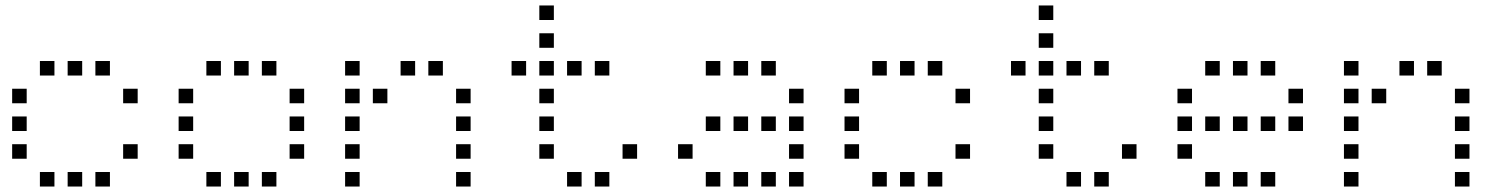

<svg xmlns="http://www.w3.org/2000/svg" viewBox="-20 -696 5440 692"><path d="M124.8 -476.2Q123.8 -476.2 123.8 -476.2Q123.8 -476.2 123.8 -475.2V-424.8Q123.8 -423.8 123.8 -423.8Q123.8 -423.8 124.8 -423.8H175.2Q176.2 -423.8 176.2 -423.8Q176.2 -423.8 176.2 -424.8V-475.2Q176.2 -476.2 176.2 -476.2Q176.2 -476.2 175.2 -476.2ZM224.8 -476.2Q223.8 -476.2 223.8 -476.2Q223.8 -476.2 223.8 -475.2V-424.8Q223.8 -423.8 223.8 -423.8Q223.8 -423.8 224.8 -423.8H275.2Q276.2 -423.8 276.2 -423.8Q276.2 -423.8 276.2 -424.8V-475.2Q276.2 -476.2 276.2 -476.2Q276.2 -476.2 275.2 -476.2ZM324.8 -476.2Q323.8 -476.2 323.8 -476.2Q323.8 -476.2 323.8 -475.2V-424.8Q323.8 -423.8 323.8 -423.8Q323.8 -423.8 324.8 -423.8H375.2Q376.2 -423.8 376.2 -423.8Q376.2 -423.8 376.2 -424.8V-475.2Q376.2 -476.2 376.2 -476.2Q376.2 -476.2 375.2 -476.2ZM24.8 -376.2Q23.8 -376.2 23.8 -376.2Q23.8 -376.2 23.8 -375.2V-324.8Q23.8 -323.8 23.8 -323.8Q23.8 -323.8 24.8 -323.8H75.2Q76.2 -323.8 76.2 -323.8Q76.2 -323.8 76.2 -324.8V-375.2Q76.2 -376.2 76.2 -376.2Q76.2 -376.2 75.2 -376.2ZM424.8 -376.2Q423.8 -376.2 423.8 -376.2Q423.8 -376.2 423.8 -375.2V-324.8Q423.8 -323.8 423.8 -323.8Q423.8 -323.8 424.8 -323.8H475.2Q476.2 -323.8 476.2 -323.8Q476.2 -323.8 476.2 -324.8V-375.2Q476.2 -376.2 476.2 -376.2Q476.2 -376.2 475.2 -376.2ZM24.8 -276.2Q23.8 -276.2 23.8 -276.2Q23.8 -276.2 23.8 -275.2V-224.8Q23.8 -223.8 23.8 -223.8Q23.8 -223.8 24.8 -223.8H75.2Q76.2 -223.8 76.2 -223.8Q76.2 -223.8 76.2 -224.8V-275.2Q76.2 -276.2 76.2 -276.2Q76.2 -276.2 75.2 -276.2ZM24.8 -176.2Q23.8 -176.2 23.8 -176.2Q23.8 -176.2 23.8 -175.2V-124.8Q23.8 -123.8 23.8 -123.8Q23.8 -123.8 24.8 -123.8H75.2Q76.2 -123.8 76.2 -123.8Q76.2 -123.8 76.2 -124.8V-175.2Q76.2 -176.2 76.2 -176.2Q76.2 -176.2 75.2 -176.2ZM424.8 -176.2Q423.8 -176.2 423.8 -176.2Q423.8 -176.2 423.8 -175.2V-124.8Q423.8 -123.8 423.8 -123.8Q423.8 -123.8 424.8 -123.8H475.2Q476.2 -123.8 476.2 -123.8Q476.2 -123.8 476.2 -124.8V-175.2Q476.2 -176.2 476.2 -176.2Q476.2 -176.2 475.2 -176.2ZM124.8 -76.2Q123.8 -76.2 123.8 -76.2Q123.8 -76.2 123.8 -75.2V-24.8Q123.8 -23.8 123.8 -23.8Q123.8 -23.8 124.8 -23.8H175.2Q176.2 -23.8 176.2 -23.8Q176.2 -23.8 176.2 -24.8V-75.2Q176.2 -76.2 176.2 -76.2Q176.2 -76.2 175.2 -76.2ZM224.8 -76.2Q223.8 -76.2 223.8 -76.2Q223.8 -76.2 223.8 -75.2V-24.8Q223.8 -23.8 223.8 -23.8Q223.8 -23.8 224.8 -23.8H275.2Q276.2 -23.8 276.2 -23.8Q276.2 -23.8 276.2 -24.8V-75.2Q276.2 -76.2 276.2 -76.2Q276.2 -76.2 275.2 -76.2ZM324.8 -76.2Q323.8 -76.2 323.8 -76.2Q323.8 -76.2 323.8 -75.2V-24.8Q323.8 -23.8 323.8 -23.8Q323.8 -23.8 324.8 -23.8H375.2Q376.2 -23.8 376.2 -23.8Q376.2 -23.8 376.2 -24.8V-75.2Q376.2 -76.2 376.2 -76.2Q376.2 -76.2 375.2 -76.2Z M724.8 -476.2Q723.8 -476.2 723.8 -476.2Q723.8 -476.2 723.8 -475.2V-424.8Q723.8 -423.8 723.8 -423.8Q723.8 -423.8 724.8 -423.8H775.2Q776.2 -423.8 776.2 -423.8Q776.2 -423.8 776.2 -424.8V-475.2Q776.2 -476.2 776.2 -476.2Q776.2 -476.2 775.2 -476.2ZM824.8 -476.2Q823.8 -476.2 823.8 -476.2Q823.8 -476.2 823.8 -475.2V-424.8Q823.8 -423.8 823.8 -423.8Q823.8 -423.8 824.8 -423.8H875.2Q876.2 -423.8 876.2 -423.8Q876.2 -423.8 876.2 -424.8V-475.2Q876.2 -476.2 876.2 -476.2Q876.2 -476.2 875.2 -476.2ZM924.8 -476.2Q923.8 -476.2 923.8 -476.2Q923.8 -476.2 923.8 -475.2V-424.8Q923.8 -423.8 923.8 -423.8Q923.8 -423.8 924.8 -423.8H975.2Q976.2 -423.8 976.2 -423.8Q976.2 -423.8 976.2 -424.8V-475.2Q976.2 -476.2 976.2 -476.2Q976.2 -476.2 975.2 -476.2ZM624.8 -376.2Q623.8 -376.2 623.8 -376.2Q623.8 -376.2 623.8 -375.2V-324.8Q623.8 -323.8 623.8 -323.8Q623.8 -323.8 624.8 -323.8H675.2Q676.2 -323.8 676.2 -323.8Q676.2 -323.8 676.2 -324.8V-375.2Q676.2 -376.2 676.2 -376.2Q676.2 -376.2 675.2 -376.2ZM1024.8 -376.2Q1023.8 -376.2 1023.8 -376.2Q1023.8 -376.2 1023.8 -375.2V-324.8Q1023.8 -323.8 1023.8 -323.8Q1023.8 -323.8 1024.8 -323.8H1075.2Q1076.2 -323.8 1076.2 -323.8Q1076.2 -323.8 1076.2 -324.8V-375.2Q1076.2 -376.2 1076.2 -376.2Q1076.2 -376.2 1075.2 -376.2ZM624.8 -276.2Q623.8 -276.2 623.8 -276.2Q623.8 -276.2 623.8 -275.2V-224.8Q623.8 -223.8 623.8 -223.8Q623.8 -223.8 624.8 -223.8H675.2Q676.2 -223.8 676.2 -223.8Q676.2 -223.8 676.2 -224.8V-275.2Q676.2 -276.2 676.2 -276.2Q676.2 -276.2 675.2 -276.2ZM1024.8 -276.2Q1023.8 -276.2 1023.8 -276.2Q1023.8 -276.2 1023.8 -275.2V-224.8Q1023.8 -223.8 1023.8 -223.8Q1023.8 -223.8 1024.8 -223.8H1075.2Q1076.2 -223.8 1076.2 -223.8Q1076.2 -223.8 1076.2 -224.8V-275.2Q1076.2 -276.2 1076.2 -276.2Q1076.2 -276.2 1075.2 -276.2ZM624.8 -176.2Q623.8 -176.2 623.8 -176.2Q623.8 -176.2 623.8 -175.2V-124.8Q623.8 -123.8 623.8 -123.8Q623.8 -123.8 624.8 -123.8H675.2Q676.2 -123.8 676.2 -123.8Q676.2 -123.8 676.2 -124.8V-175.2Q676.2 -176.2 676.2 -176.2Q676.2 -176.2 675.2 -176.2ZM1024.8 -176.2Q1023.8 -176.2 1023.8 -176.2Q1023.8 -176.2 1023.8 -175.2V-124.8Q1023.8 -123.8 1023.8 -123.8Q1023.8 -123.8 1024.8 -123.8H1075.2Q1076.2 -123.8 1076.2 -123.8Q1076.2 -123.8 1076.2 -124.8V-175.2Q1076.2 -176.2 1076.2 -176.2Q1076.2 -176.2 1075.2 -176.2ZM724.8 -76.2Q723.8 -76.2 723.8 -76.2Q723.8 -76.2 723.8 -75.2V-24.8Q723.8 -23.8 723.8 -23.8Q723.8 -23.8 724.8 -23.8H775.2Q776.2 -23.8 776.2 -23.8Q776.2 -23.8 776.2 -24.8V-75.2Q776.2 -76.2 776.2 -76.2Q776.2 -76.2 775.2 -76.2ZM824.8 -76.2Q823.8 -76.2 823.8 -76.2Q823.8 -76.2 823.8 -75.2V-24.8Q823.8 -23.8 823.8 -23.8Q823.8 -23.8 824.8 -23.8H875.2Q876.2 -23.8 876.2 -23.8Q876.2 -23.8 876.2 -24.8V-75.2Q876.2 -76.2 876.2 -76.2Q876.2 -76.2 875.2 -76.2ZM924.8 -76.2Q923.8 -76.2 923.8 -76.2Q923.8 -76.2 923.8 -75.2V-24.8Q923.8 -23.8 923.8 -23.8Q923.8 -23.8 924.8 -23.8H975.2Q976.2 -23.8 976.2 -23.8Q976.2 -23.8 976.2 -24.8V-75.2Q976.2 -76.2 976.2 -76.2Q976.2 -76.2 975.2 -76.2Z M1224.8 -476.2Q1223.8 -476.2 1223.8 -476.2Q1223.8 -476.2 1223.8 -475.2V-424.8Q1223.8 -423.8 1223.8 -423.8Q1223.8 -423.8 1224.8 -423.8H1275.2Q1276.2 -423.8 1276.2 -423.8Q1276.2 -423.8 1276.2 -424.8V-475.2Q1276.2 -476.2 1276.2 -476.2Q1276.2 -476.2 1275.2 -476.2ZM1424.8 -476.2Q1423.8 -476.2 1423.8 -476.2Q1423.8 -476.2 1423.8 -475.2V-424.8Q1423.8 -423.8 1423.8 -423.8Q1423.8 -423.8 1424.8 -423.8H1475.2Q1476.2 -423.8 1476.2 -423.8Q1476.2 -423.8 1476.2 -424.8V-475.2Q1476.2 -476.2 1476.2 -476.2Q1476.2 -476.2 1475.2 -476.2ZM1524.8 -476.2Q1523.8 -476.2 1523.8 -476.2Q1523.8 -476.2 1523.8 -475.2V-424.8Q1523.8 -423.8 1523.8 -423.8Q1523.8 -423.8 1524.8 -423.8H1575.2Q1576.2 -423.8 1576.2 -423.8Q1576.2 -423.8 1576.2 -424.8V-475.2Q1576.2 -476.2 1576.2 -476.2Q1576.2 -476.2 1575.2 -476.2ZM1224.8 -376.2Q1223.8 -376.2 1223.8 -376.2Q1223.8 -376.2 1223.8 -375.2V-324.8Q1223.8 -323.8 1223.8 -323.8Q1223.8 -323.8 1224.8 -323.8H1275.2Q1276.2 -323.8 1276.2 -323.8Q1276.2 -323.8 1276.2 -324.8V-375.2Q1276.2 -376.2 1276.2 -376.2Q1276.2 -376.2 1275.2 -376.2ZM1324.8 -376.2Q1323.8 -376.2 1323.8 -376.2Q1323.8 -376.2 1323.8 -375.2V-324.8Q1323.8 -323.8 1323.8 -323.8Q1323.8 -323.8 1324.8 -323.8H1375.2Q1376.2 -323.8 1376.2 -323.8Q1376.2 -323.8 1376.2 -324.8V-375.2Q1376.2 -376.2 1376.2 -376.2Q1376.2 -376.2 1375.2 -376.2ZM1624.8 -376.2Q1623.8 -376.2 1623.8 -376.2Q1623.8 -376.2 1623.8 -375.2V-324.8Q1623.8 -323.8 1623.8 -323.8Q1623.8 -323.8 1624.8 -323.8H1675.2Q1676.2 -323.8 1676.2 -323.8Q1676.2 -323.8 1676.2 -324.8V-375.2Q1676.2 -376.2 1676.2 -376.2Q1676.2 -376.2 1675.2 -376.2ZM1224.8 -276.2Q1223.8 -276.2 1223.8 -276.2Q1223.8 -276.2 1223.8 -275.2V-224.8Q1223.8 -223.8 1223.8 -223.8Q1223.8 -223.8 1224.8 -223.8H1275.2Q1276.2 -223.8 1276.2 -223.8Q1276.2 -223.8 1276.2 -224.8V-275.2Q1276.2 -276.2 1276.2 -276.2Q1276.2 -276.2 1275.2 -276.2ZM1624.8 -276.2Q1623.8 -276.2 1623.8 -276.2Q1623.8 -276.2 1623.8 -275.2V-224.8Q1623.8 -223.8 1623.8 -223.8Q1623.8 -223.8 1624.8 -223.8H1675.2Q1676.2 -223.8 1676.2 -223.8Q1676.2 -223.8 1676.2 -224.8V-275.2Q1676.2 -276.2 1676.2 -276.2Q1676.2 -276.2 1675.2 -276.2ZM1224.8 -176.2Q1223.8 -176.2 1223.8 -176.2Q1223.8 -176.2 1223.8 -175.2V-124.8Q1223.8 -123.8 1223.8 -123.8Q1223.8 -123.8 1224.8 -123.8H1275.2Q1276.2 -123.8 1276.2 -123.8Q1276.2 -123.8 1276.2 -124.8V-175.2Q1276.2 -176.2 1276.2 -176.2Q1276.2 -176.2 1275.2 -176.2ZM1624.8 -176.2Q1623.8 -176.2 1623.8 -176.2Q1623.8 -176.2 1623.8 -175.2V-124.8Q1623.8 -123.8 1623.8 -123.8Q1623.8 -123.8 1624.8 -123.8H1675.2Q1676.2 -123.8 1676.2 -123.8Q1676.2 -123.8 1676.2 -124.8V-175.2Q1676.2 -176.2 1676.2 -176.2Q1676.2 -176.2 1675.2 -176.2ZM1224.8 -76.2Q1223.8 -76.2 1223.8 -76.2Q1223.8 -76.2 1223.8 -75.2V-24.8Q1223.8 -23.8 1223.8 -23.8Q1223.8 -23.8 1224.8 -23.8H1275.2Q1276.2 -23.8 1276.2 -23.8Q1276.2 -23.8 1276.2 -24.8V-75.2Q1276.2 -76.2 1276.2 -76.2Q1276.2 -76.2 1275.2 -76.2ZM1624.8 -76.2Q1623.8 -76.2 1623.8 -76.2Q1623.8 -76.2 1623.8 -75.2V-24.8Q1623.8 -23.8 1623.8 -23.8Q1623.8 -23.8 1624.8 -23.8H1675.2Q1676.2 -23.8 1676.2 -23.8Q1676.2 -23.8 1676.2 -24.8V-75.2Q1676.2 -76.2 1676.2 -76.2Q1676.2 -76.2 1675.2 -76.2Z M1924.8 -676.2Q1923.8 -676.2 1923.8 -676.2Q1923.8 -676.2 1923.8 -675.2V-624.8Q1923.8 -623.8 1923.8 -623.8Q1923.8 -623.8 1924.8 -623.8H1975.2Q1976.2 -623.8 1976.2 -623.8Q1976.2 -623.8 1976.2 -624.8V-675.2Q1976.2 -676.2 1976.2 -676.2Q1976.2 -676.2 1975.2 -676.2ZM1924.8 -576.2Q1923.8 -576.2 1923.8 -576.2Q1923.8 -576.2 1923.8 -575.2V-524.8Q1923.8 -523.8 1923.8 -523.8Q1923.8 -523.8 1924.8 -523.8H1975.2Q1976.2 -523.8 1976.2 -523.8Q1976.2 -523.8 1976.2 -524.8V-575.2Q1976.2 -576.2 1976.2 -576.2Q1976.2 -576.2 1975.2 -576.2ZM1824.8 -476.2Q1823.8 -476.2 1823.8 -476.2Q1823.8 -476.2 1823.8 -475.2V-424.8Q1823.8 -423.8 1823.8 -423.8Q1823.8 -423.8 1824.8 -423.8H1875.2Q1876.2 -423.8 1876.2 -423.8Q1876.2 -423.8 1876.2 -424.8V-475.2Q1876.2 -476.2 1876.2 -476.2Q1876.2 -476.2 1875.2 -476.2ZM1924.8 -476.2Q1923.8 -476.2 1923.8 -476.2Q1923.8 -476.2 1923.8 -475.2V-424.8Q1923.8 -423.8 1923.8 -423.8Q1923.8 -423.8 1924.8 -423.8H1975.2Q1976.2 -423.8 1976.2 -423.8Q1976.2 -423.8 1976.2 -424.8V-475.2Q1976.2 -476.2 1976.2 -476.2Q1976.2 -476.2 1975.2 -476.2ZM2024.8 -476.2Q2023.8 -476.2 2023.8 -476.2Q2023.8 -476.2 2023.8 -475.2V-424.8Q2023.8 -423.8 2023.8 -423.8Q2023.8 -423.8 2024.8 -423.8H2075.2Q2076.2 -423.8 2076.2 -423.8Q2076.2 -423.8 2076.2 -424.8V-475.2Q2076.2 -476.2 2076.2 -476.2Q2076.2 -476.2 2075.2 -476.2ZM2124.8 -476.2Q2123.8 -476.2 2123.8 -476.2Q2123.8 -476.2 2123.8 -475.2V-424.8Q2123.8 -423.8 2123.8 -423.8Q2123.8 -423.8 2124.8 -423.8H2175.2Q2176.2 -423.8 2176.2 -423.8Q2176.2 -423.8 2176.2 -424.8V-475.2Q2176.2 -476.2 2176.2 -476.2Q2176.2 -476.2 2175.2 -476.2ZM1924.8 -376.2Q1923.8 -376.2 1923.8 -376.2Q1923.8 -376.2 1923.8 -375.2V-324.8Q1923.8 -323.8 1923.8 -323.8Q1923.8 -323.8 1924.8 -323.8H1975.2Q1976.2 -323.8 1976.2 -323.8Q1976.2 -323.8 1976.2 -324.8V-375.2Q1976.2 -376.2 1976.2 -376.2Q1976.2 -376.2 1975.2 -376.2ZM1924.8 -276.2Q1923.8 -276.2 1923.8 -276.2Q1923.8 -276.2 1923.8 -275.2V-224.8Q1923.8 -223.8 1923.8 -223.8Q1923.8 -223.8 1924.8 -223.8H1975.2Q1976.2 -223.8 1976.2 -223.8Q1976.2 -223.8 1976.2 -224.8V-275.2Q1976.2 -276.2 1976.2 -276.2Q1976.2 -276.2 1975.2 -276.2ZM1924.8 -176.2Q1923.8 -176.2 1923.8 -176.2Q1923.8 -176.2 1923.8 -175.2V-124.8Q1923.8 -123.8 1923.8 -123.8Q1923.8 -123.8 1924.8 -123.8H1975.2Q1976.2 -123.8 1976.2 -123.8Q1976.2 -123.8 1976.2 -124.8V-175.2Q1976.2 -176.2 1976.2 -176.2Q1976.2 -176.2 1975.2 -176.2ZM2224.8 -176.2Q2223.8 -176.2 2223.8 -176.2Q2223.8 -176.2 2223.8 -175.2V-124.8Q2223.8 -123.8 2223.8 -123.8Q2223.8 -123.8 2224.8 -123.8H2275.2Q2276.2 -123.8 2276.2 -123.8Q2276.2 -123.8 2276.2 -124.8V-175.2Q2276.2 -176.2 2276.2 -176.2Q2276.2 -176.2 2275.2 -176.2ZM2024.8 -76.2Q2023.8 -76.2 2023.8 -76.2Q2023.8 -76.2 2023.8 -75.2V-24.8Q2023.8 -23.8 2023.8 -23.8Q2023.8 -23.8 2024.8 -23.8H2075.2Q2076.2 -23.8 2076.2 -23.8Q2076.2 -23.8 2076.2 -24.8V-75.2Q2076.2 -76.2 2076.2 -76.2Q2076.2 -76.2 2075.2 -76.2ZM2124.8 -76.2Q2123.8 -76.2 2123.8 -76.2Q2123.8 -76.2 2123.8 -75.2V-24.8Q2123.8 -23.8 2123.8 -23.8Q2123.8 -23.8 2124.8 -23.8H2175.2Q2176.2 -23.8 2176.2 -23.8Q2176.2 -23.8 2176.2 -24.8V-75.2Q2176.2 -76.2 2176.2 -76.2Q2176.2 -76.2 2175.2 -76.2Z M2524.8 -476.2Q2523.8 -476.2 2523.8 -476.2Q2523.8 -476.2 2523.8 -475.2V-424.8Q2523.8 -423.8 2523.8 -423.8Q2523.8 -423.8 2524.8 -423.8H2575.2Q2576.2 -423.8 2576.2 -423.8Q2576.2 -423.8 2576.2 -424.8V-475.2Q2576.2 -476.2 2576.2 -476.2Q2576.2 -476.2 2575.2 -476.2ZM2624.8 -476.2Q2623.8 -476.2 2623.8 -476.2Q2623.8 -476.2 2623.8 -475.2V-424.8Q2623.8 -423.8 2623.8 -423.8Q2623.8 -423.8 2624.8 -423.8H2675.2Q2676.2 -423.8 2676.2 -423.8Q2676.2 -423.8 2676.2 -424.8V-475.2Q2676.2 -476.2 2676.2 -476.2Q2676.2 -476.2 2675.2 -476.2ZM2724.8 -476.2Q2723.8 -476.2 2723.8 -476.2Q2723.8 -476.2 2723.8 -475.2V-424.8Q2723.8 -423.8 2723.8 -423.8Q2723.8 -423.8 2724.8 -423.8H2775.2Q2776.2 -423.8 2776.2 -423.8Q2776.2 -423.8 2776.2 -424.8V-475.2Q2776.2 -476.2 2776.2 -476.2Q2776.2 -476.2 2775.2 -476.2ZM2824.8 -376.2Q2823.8 -376.2 2823.8 -376.2Q2823.8 -376.2 2823.8 -375.2V-324.8Q2823.8 -323.8 2823.8 -323.8Q2823.8 -323.8 2824.8 -323.8H2875.2Q2876.2 -323.8 2876.2 -323.8Q2876.2 -323.8 2876.2 -324.8V-375.2Q2876.2 -376.2 2876.2 -376.2Q2876.2 -376.2 2875.2 -376.2ZM2524.8 -276.2Q2523.8 -276.2 2523.8 -276.2Q2523.8 -276.2 2523.8 -275.2V-224.8Q2523.8 -223.8 2523.8 -223.8Q2523.8 -223.8 2524.8 -223.8H2575.2Q2576.2 -223.8 2576.2 -223.8Q2576.2 -223.8 2576.2 -224.8V-275.2Q2576.2 -276.2 2576.2 -276.2Q2576.2 -276.2 2575.2 -276.2ZM2624.8 -276.2Q2623.8 -276.2 2623.8 -276.2Q2623.8 -276.2 2623.8 -275.2V-224.8Q2623.8 -223.8 2623.8 -223.8Q2623.8 -223.8 2624.8 -223.8H2675.2Q2676.2 -223.8 2676.2 -223.8Q2676.2 -223.8 2676.2 -224.8V-275.2Q2676.2 -276.2 2676.2 -276.2Q2676.2 -276.2 2675.2 -276.2ZM2724.8 -276.2Q2723.8 -276.2 2723.8 -276.2Q2723.8 -276.2 2723.8 -275.2V-224.8Q2723.8 -223.8 2723.8 -223.8Q2723.8 -223.8 2724.8 -223.8H2775.2Q2776.2 -223.8 2776.2 -223.8Q2776.2 -223.8 2776.2 -224.8V-275.2Q2776.2 -276.2 2776.2 -276.2Q2776.2 -276.2 2775.2 -276.2ZM2824.8 -276.2Q2823.8 -276.2 2823.8 -276.2Q2823.8 -276.2 2823.8 -275.2V-224.8Q2823.8 -223.8 2823.8 -223.8Q2823.8 -223.8 2824.8 -223.8H2875.2Q2876.2 -223.8 2876.2 -223.8Q2876.2 -223.8 2876.2 -224.8V-275.2Q2876.2 -276.2 2876.2 -276.2Q2876.2 -276.2 2875.2 -276.2ZM2424.8 -176.2Q2423.8 -176.2 2423.8 -176.2Q2423.8 -176.2 2423.8 -175.2V-124.8Q2423.8 -123.8 2423.8 -123.8Q2423.8 -123.8 2424.8 -123.8H2475.2Q2476.2 -123.8 2476.2 -123.8Q2476.2 -123.8 2476.2 -124.8V-175.2Q2476.2 -176.2 2476.2 -176.2Q2476.2 -176.2 2475.2 -176.2ZM2824.8 -176.2Q2823.8 -176.2 2823.8 -176.2Q2823.8 -176.2 2823.8 -175.2V-124.8Q2823.8 -123.8 2823.8 -123.8Q2823.8 -123.8 2824.8 -123.8H2875.2Q2876.2 -123.8 2876.2 -123.8Q2876.2 -123.8 2876.2 -124.8V-175.2Q2876.2 -176.2 2876.2 -176.2Q2876.2 -176.2 2875.2 -176.2ZM2524.8 -76.2Q2523.8 -76.2 2523.8 -76.2Q2523.8 -76.2 2523.8 -75.2V-24.8Q2523.8 -23.8 2523.8 -23.8Q2523.8 -23.8 2524.8 -23.8H2575.2Q2576.2 -23.8 2576.2 -23.8Q2576.2 -23.8 2576.2 -24.8V-75.2Q2576.2 -76.2 2576.2 -76.2Q2576.2 -76.2 2575.2 -76.2ZM2624.8 -76.2Q2623.8 -76.2 2623.8 -76.2Q2623.8 -76.2 2623.8 -75.2V-24.8Q2623.8 -23.8 2623.8 -23.8Q2623.8 -23.8 2624.8 -23.8H2675.2Q2676.2 -23.8 2676.2 -23.8Q2676.2 -23.8 2676.2 -24.8V-75.2Q2676.2 -76.2 2676.2 -76.2Q2676.2 -76.2 2675.2 -76.2ZM2724.8 -76.2Q2723.8 -76.2 2723.8 -76.2Q2723.8 -76.2 2723.8 -75.2V-24.8Q2723.8 -23.8 2723.8 -23.8Q2723.8 -23.8 2724.8 -23.8H2775.2Q2776.2 -23.8 2776.2 -23.8Q2776.2 -23.8 2776.2 -24.8V-75.2Q2776.2 -76.2 2776.2 -76.2Q2776.2 -76.2 2775.2 -76.2ZM2824.8 -76.2Q2823.8 -76.2 2823.8 -76.2Q2823.8 -76.2 2823.8 -75.2V-24.8Q2823.8 -23.8 2823.8 -23.8Q2823.8 -23.8 2824.8 -23.8H2875.2Q2876.2 -23.8 2876.2 -23.8Q2876.2 -23.8 2876.2 -24.8V-75.2Q2876.2 -76.2 2876.2 -76.2Q2876.2 -76.2 2875.2 -76.2Z M3124.8 -476.2Q3123.8 -476.2 3123.8 -476.2Q3123.8 -476.2 3123.8 -475.2V-424.8Q3123.8 -423.8 3123.8 -423.8Q3123.8 -423.8 3124.8 -423.8H3175.2Q3176.2 -423.8 3176.2 -423.8Q3176.2 -423.8 3176.2 -424.8V-475.2Q3176.2 -476.2 3176.2 -476.2Q3176.2 -476.2 3175.2 -476.2ZM3224.8 -476.2Q3223.8 -476.2 3223.8 -476.2Q3223.8 -476.2 3223.8 -475.2V-424.8Q3223.8 -423.8 3223.8 -423.8Q3223.8 -423.8 3224.8 -423.8H3275.2Q3276.2 -423.8 3276.2 -423.8Q3276.2 -423.8 3276.2 -424.8V-475.2Q3276.2 -476.2 3276.2 -476.2Q3276.2 -476.2 3275.2 -476.2ZM3324.8 -476.2Q3323.8 -476.2 3323.8 -476.2Q3323.8 -476.2 3323.8 -475.2V-424.8Q3323.8 -423.8 3323.8 -423.8Q3323.8 -423.8 3324.8 -423.8H3375.2Q3376.2 -423.8 3376.2 -423.8Q3376.2 -423.8 3376.2 -424.8V-475.2Q3376.2 -476.2 3376.2 -476.2Q3376.2 -476.2 3375.2 -476.2ZM3024.8 -376.2Q3023.8 -376.2 3023.8 -376.2Q3023.8 -376.2 3023.8 -375.2V-324.8Q3023.8 -323.8 3023.8 -323.8Q3023.8 -323.8 3024.8 -323.8H3075.2Q3076.2 -323.8 3076.2 -323.8Q3076.2 -323.8 3076.2 -324.8V-375.2Q3076.2 -376.2 3076.2 -376.2Q3076.2 -376.2 3075.2 -376.2ZM3424.8 -376.2Q3423.8 -376.2 3423.8 -376.2Q3423.8 -376.2 3423.8 -375.2V-324.8Q3423.8 -323.8 3423.8 -323.8Q3423.8 -323.8 3424.8 -323.8H3475.2Q3476.2 -323.8 3476.2 -323.8Q3476.2 -323.8 3476.2 -324.8V-375.2Q3476.2 -376.2 3476.2 -376.2Q3476.2 -376.2 3475.2 -376.2ZM3024.8 -276.2Q3023.8 -276.2 3023.8 -276.2Q3023.8 -276.2 3023.8 -275.2V-224.8Q3023.8 -223.8 3023.8 -223.8Q3023.8 -223.8 3024.8 -223.8H3075.2Q3076.2 -223.8 3076.2 -223.8Q3076.2 -223.8 3076.2 -224.8V-275.2Q3076.2 -276.2 3076.2 -276.2Q3076.2 -276.2 3075.2 -276.2ZM3024.8 -176.2Q3023.8 -176.2 3023.8 -176.2Q3023.8 -176.2 3023.8 -175.2V-124.8Q3023.8 -123.8 3023.8 -123.8Q3023.8 -123.8 3024.8 -123.8H3075.2Q3076.2 -123.8 3076.2 -123.8Q3076.2 -123.8 3076.2 -124.8V-175.2Q3076.2 -176.2 3076.2 -176.2Q3076.2 -176.2 3075.2 -176.2ZM3424.8 -176.2Q3423.8 -176.2 3423.8 -176.2Q3423.8 -176.2 3423.8 -175.2V-124.8Q3423.8 -123.8 3423.8 -123.8Q3423.8 -123.8 3424.8 -123.8H3475.2Q3476.2 -123.8 3476.2 -123.8Q3476.2 -123.8 3476.2 -124.8V-175.2Q3476.2 -176.2 3476.2 -176.2Q3476.2 -176.2 3475.2 -176.2ZM3124.8 -76.2Q3123.8 -76.2 3123.8 -76.2Q3123.8 -76.2 3123.8 -75.2V-24.8Q3123.8 -23.8 3123.8 -23.8Q3123.8 -23.8 3124.8 -23.8H3175.2Q3176.2 -23.8 3176.2 -23.8Q3176.2 -23.8 3176.2 -24.8V-75.2Q3176.2 -76.2 3176.2 -76.2Q3176.2 -76.2 3175.2 -76.2ZM3224.8 -76.2Q3223.8 -76.2 3223.8 -76.2Q3223.8 -76.2 3223.8 -75.2V-24.8Q3223.8 -23.8 3223.8 -23.8Q3223.8 -23.8 3224.8 -23.8H3275.2Q3276.2 -23.8 3276.2 -23.8Q3276.2 -23.8 3276.2 -24.8V-75.2Q3276.2 -76.2 3276.2 -76.2Q3276.2 -76.2 3275.2 -76.2ZM3324.8 -76.2Q3323.8 -76.2 3323.8 -76.2Q3323.8 -76.2 3323.8 -75.2V-24.8Q3323.8 -23.8 3323.8 -23.8Q3323.8 -23.8 3324.8 -23.8H3375.2Q3376.2 -23.8 3376.2 -23.8Q3376.2 -23.8 3376.2 -24.8V-75.2Q3376.2 -76.2 3376.2 -76.2Q3376.2 -76.2 3375.2 -76.2Z M3724.8 -676.2Q3723.8 -676.2 3723.8 -676.2Q3723.8 -676.2 3723.8 -675.2V-624.8Q3723.8 -623.8 3723.8 -623.8Q3723.8 -623.8 3724.8 -623.8H3775.2Q3776.2 -623.8 3776.2 -623.8Q3776.2 -623.8 3776.2 -624.8V-675.2Q3776.2 -676.2 3776.2 -676.2Q3776.2 -676.2 3775.2 -676.2ZM3724.8 -576.2Q3723.8 -576.2 3723.8 -576.2Q3723.8 -576.2 3723.8 -575.2V-524.8Q3723.8 -523.8 3723.8 -523.8Q3723.8 -523.8 3724.8 -523.8H3775.2Q3776.2 -523.8 3776.2 -523.8Q3776.2 -523.8 3776.2 -524.8V-575.2Q3776.2 -576.2 3776.2 -576.2Q3776.2 -576.2 3775.2 -576.2ZM3624.8 -476.2Q3623.8 -476.2 3623.8 -476.2Q3623.8 -476.2 3623.8 -475.2V-424.8Q3623.8 -423.8 3623.8 -423.8Q3623.8 -423.8 3624.8 -423.8H3675.2Q3676.2 -423.8 3676.2 -423.8Q3676.2 -423.8 3676.2 -424.8V-475.2Q3676.2 -476.2 3676.2 -476.2Q3676.2 -476.2 3675.2 -476.2ZM3724.8 -476.2Q3723.8 -476.2 3723.8 -476.2Q3723.8 -476.2 3723.8 -475.2V-424.8Q3723.8 -423.8 3723.8 -423.8Q3723.8 -423.8 3724.8 -423.8H3775.2Q3776.2 -423.8 3776.2 -423.8Q3776.2 -423.8 3776.2 -424.8V-475.2Q3776.2 -476.2 3776.2 -476.2Q3776.2 -476.2 3775.2 -476.2ZM3824.8 -476.2Q3823.8 -476.2 3823.8 -476.2Q3823.8 -476.2 3823.8 -475.2V-424.8Q3823.8 -423.8 3823.8 -423.8Q3823.8 -423.8 3824.8 -423.8H3875.2Q3876.2 -423.8 3876.2 -423.8Q3876.2 -423.8 3876.2 -424.8V-475.2Q3876.2 -476.2 3876.2 -476.2Q3876.2 -476.2 3875.2 -476.2ZM3924.8 -476.2Q3923.8 -476.2 3923.8 -476.2Q3923.8 -476.2 3923.8 -475.2V-424.8Q3923.8 -423.8 3923.8 -423.8Q3923.8 -423.8 3924.8 -423.8H3975.2Q3976.2 -423.8 3976.2 -423.8Q3976.2 -423.8 3976.2 -424.8V-475.2Q3976.2 -476.2 3976.2 -476.2Q3976.2 -476.2 3975.2 -476.2ZM3724.8 -376.2Q3723.8 -376.2 3723.8 -376.2Q3723.8 -376.2 3723.8 -375.2V-324.8Q3723.8 -323.8 3723.8 -323.8Q3723.8 -323.8 3724.8 -323.8H3775.2Q3776.2 -323.8 3776.2 -323.8Q3776.2 -323.8 3776.2 -324.8V-375.2Q3776.2 -376.2 3776.2 -376.2Q3776.2 -376.2 3775.2 -376.2ZM3724.8 -276.2Q3723.8 -276.2 3723.8 -276.2Q3723.8 -276.2 3723.8 -275.2V-224.8Q3723.8 -223.8 3723.8 -223.8Q3723.8 -223.8 3724.8 -223.8H3775.2Q3776.2 -223.8 3776.2 -223.8Q3776.2 -223.8 3776.2 -224.8V-275.2Q3776.2 -276.2 3776.2 -276.2Q3776.2 -276.2 3775.2 -276.2ZM3724.8 -176.2Q3723.8 -176.2 3723.8 -176.2Q3723.8 -176.2 3723.8 -175.2V-124.8Q3723.8 -123.8 3723.8 -123.8Q3723.8 -123.8 3724.8 -123.8H3775.2Q3776.2 -123.8 3776.2 -123.8Q3776.2 -123.8 3776.2 -124.8V-175.2Q3776.2 -176.2 3776.2 -176.2Q3776.2 -176.2 3775.2 -176.2ZM4024.8 -176.2Q4023.8 -176.2 4023.8 -176.2Q4023.8 -176.2 4023.8 -175.2V-124.8Q4023.8 -123.8 4023.8 -123.8Q4023.8 -123.8 4024.8 -123.8H4075.2Q4076.2 -123.8 4076.2 -123.8Q4076.2 -123.8 4076.2 -124.8V-175.2Q4076.2 -176.2 4076.2 -176.2Q4076.2 -176.2 4075.2 -176.2ZM3824.8 -76.2Q3823.8 -76.2 3823.8 -76.2Q3823.8 -76.2 3823.8 -75.2V-24.8Q3823.8 -23.8 3823.8 -23.8Q3823.8 -23.8 3824.8 -23.8H3875.2Q3876.2 -23.8 3876.2 -23.8Q3876.2 -23.8 3876.2 -24.8V-75.2Q3876.2 -76.2 3876.2 -76.2Q3876.2 -76.2 3875.2 -76.2ZM3924.8 -76.2Q3923.8 -76.2 3923.8 -76.2Q3923.8 -76.2 3923.8 -75.2V-24.8Q3923.8 -23.8 3923.8 -23.8Q3923.8 -23.8 3924.8 -23.8H3975.2Q3976.2 -23.8 3976.2 -23.8Q3976.2 -23.8 3976.2 -24.8V-75.2Q3976.2 -76.2 3976.2 -76.2Q3976.2 -76.2 3975.2 -76.2Z M4324.8 -476.2Q4323.8 -476.2 4323.8 -476.2Q4323.8 -476.2 4323.8 -475.2V-424.8Q4323.8 -423.8 4323.8 -423.8Q4323.8 -423.8 4324.8 -423.8H4375.2Q4376.2 -423.8 4376.2 -423.8Q4376.2 -423.8 4376.2 -424.8V-475.2Q4376.2 -476.2 4376.2 -476.2Q4376.2 -476.2 4375.2 -476.2ZM4424.8 -476.2Q4423.8 -476.2 4423.8 -476.2Q4423.8 -476.2 4423.8 -475.2V-424.8Q4423.8 -423.8 4423.8 -423.8Q4423.8 -423.8 4424.8 -423.8H4475.2Q4476.2 -423.8 4476.2 -423.8Q4476.2 -423.8 4476.2 -424.8V-475.2Q4476.2 -476.2 4476.2 -476.2Q4476.2 -476.2 4475.2 -476.2ZM4524.8 -476.2Q4523.8 -476.2 4523.8 -476.2Q4523.8 -476.2 4523.8 -475.2V-424.8Q4523.8 -423.8 4523.8 -423.8Q4523.8 -423.8 4524.8 -423.8H4575.2Q4576.2 -423.8 4576.2 -423.8Q4576.2 -423.8 4576.2 -424.8V-475.2Q4576.2 -476.2 4576.2 -476.2Q4576.2 -476.2 4575.2 -476.2ZM4224.8 -376.2Q4223.8 -376.2 4223.8 -376.2Q4223.8 -376.2 4223.8 -375.2V-324.8Q4223.8 -323.8 4223.8 -323.8Q4223.8 -323.8 4224.8 -323.8H4275.2Q4276.2 -323.8 4276.2 -323.8Q4276.2 -323.8 4276.2 -324.8V-375.2Q4276.2 -376.2 4276.2 -376.2Q4276.2 -376.2 4275.2 -376.2ZM4624.8 -376.2Q4623.8 -376.2 4623.8 -376.2Q4623.8 -376.2 4623.8 -375.2V-324.8Q4623.8 -323.8 4623.8 -323.8Q4623.8 -323.8 4624.8 -323.8H4675.2Q4676.2 -323.8 4676.2 -323.8Q4676.2 -323.8 4676.2 -324.8V-375.2Q4676.2 -376.2 4676.2 -376.2Q4676.2 -376.2 4675.2 -376.2ZM4224.8 -276.2Q4223.8 -276.2 4223.8 -276.2Q4223.8 -276.2 4223.8 -275.2V-224.8Q4223.8 -223.8 4223.8 -223.8Q4223.8 -223.8 4224.8 -223.8H4275.2Q4276.2 -223.8 4276.2 -223.8Q4276.2 -223.8 4276.2 -224.8V-275.2Q4276.2 -276.2 4276.2 -276.2Q4276.2 -276.2 4275.2 -276.2ZM4324.8 -276.2Q4323.8 -276.2 4323.8 -276.2Q4323.8 -276.2 4323.8 -275.2V-224.8Q4323.8 -223.8 4323.8 -223.8Q4323.8 -223.8 4324.8 -223.8H4375.2Q4376.2 -223.8 4376.2 -223.8Q4376.2 -223.8 4376.2 -224.8V-275.2Q4376.2 -276.2 4376.2 -276.2Q4376.2 -276.2 4375.2 -276.2ZM4424.8 -276.2Q4423.8 -276.2 4423.8 -276.2Q4423.8 -276.2 4423.8 -275.2V-224.8Q4423.8 -223.8 4423.8 -223.8Q4423.8 -223.8 4424.8 -223.8H4475.2Q4476.2 -223.8 4476.2 -223.8Q4476.2 -223.8 4476.2 -224.8V-275.2Q4476.2 -276.2 4476.2 -276.2Q4476.2 -276.2 4475.2 -276.2ZM4524.8 -276.2Q4523.8 -276.2 4523.8 -276.2Q4523.8 -276.2 4523.8 -275.2V-224.8Q4523.8 -223.8 4523.8 -223.8Q4523.8 -223.8 4524.8 -223.8H4575.2Q4576.2 -223.8 4576.2 -223.8Q4576.2 -223.8 4576.2 -224.8V-275.2Q4576.2 -276.2 4576.2 -276.2Q4576.2 -276.2 4575.2 -276.2ZM4624.8 -276.2Q4623.8 -276.2 4623.8 -276.2Q4623.8 -276.2 4623.8 -275.2V-224.8Q4623.8 -223.8 4623.8 -223.8Q4623.8 -223.8 4624.8 -223.8H4675.2Q4676.2 -223.8 4676.2 -223.8Q4676.2 -223.8 4676.2 -224.8V-275.2Q4676.2 -276.2 4676.2 -276.2Q4676.2 -276.2 4675.2 -276.2ZM4224.8 -176.2Q4223.8 -176.2 4223.8 -176.2Q4223.8 -176.2 4223.8 -175.2V-124.8Q4223.8 -123.8 4223.8 -123.8Q4223.8 -123.8 4224.8 -123.8H4275.2Q4276.2 -123.8 4276.2 -123.8Q4276.2 -123.8 4276.2 -124.8V-175.2Q4276.2 -176.2 4276.2 -176.2Q4276.2 -176.2 4275.2 -176.2ZM4324.8 -76.2Q4323.8 -76.2 4323.8 -76.2Q4323.8 -76.2 4323.8 -75.2V-24.8Q4323.8 -23.8 4323.8 -23.8Q4323.8 -23.8 4324.8 -23.8H4375.2Q4376.2 -23.8 4376.2 -23.8Q4376.2 -23.8 4376.2 -24.8V-75.2Q4376.2 -76.2 4376.2 -76.2Q4376.2 -76.2 4375.2 -76.2ZM4424.8 -76.2Q4423.8 -76.2 4423.8 -76.2Q4423.8 -76.2 4423.8 -75.2V-24.8Q4423.8 -23.8 4423.8 -23.8Q4423.8 -23.8 4424.8 -23.8H4475.2Q4476.2 -23.8 4476.2 -23.8Q4476.2 -23.8 4476.2 -24.8V-75.2Q4476.2 -76.2 4476.2 -76.2Q4476.2 -76.2 4475.2 -76.2ZM4524.8 -76.2Q4523.8 -76.2 4523.8 -76.2Q4523.8 -76.2 4523.8 -75.2V-24.8Q4523.8 -23.8 4523.8 -23.8Q4523.8 -23.8 4524.8 -23.8H4575.2Q4576.2 -23.8 4576.2 -23.8Q4576.2 -23.8 4576.2 -24.8V-75.2Q4576.2 -76.2 4576.2 -76.2Q4576.2 -76.2 4575.2 -76.2Z M4824.8 -476.2Q4823.8 -476.2 4823.8 -476.2Q4823.8 -476.2 4823.8 -475.2V-424.8Q4823.8 -423.8 4823.8 -423.8Q4823.8 -423.8 4824.8 -423.8H4875.2Q4876.2 -423.8 4876.2 -423.8Q4876.2 -423.8 4876.2 -424.8V-475.2Q4876.2 -476.2 4876.2 -476.2Q4876.2 -476.2 4875.2 -476.2ZM5024.8 -476.2Q5023.8 -476.2 5023.8 -476.2Q5023.8 -476.2 5023.8 -475.2V-424.8Q5023.8 -423.8 5023.8 -423.8Q5023.8 -423.8 5024.8 -423.8H5075.2Q5076.2 -423.8 5076.2 -423.8Q5076.2 -423.8 5076.2 -424.8V-475.2Q5076.2 -476.2 5076.2 -476.2Q5076.2 -476.2 5075.2 -476.2ZM5124.8 -476.2Q5123.8 -476.2 5123.8 -476.2Q5123.8 -476.2 5123.8 -475.2V-424.8Q5123.8 -423.8 5123.8 -423.8Q5123.8 -423.8 5124.8 -423.8H5175.2Q5176.2 -423.8 5176.2 -423.8Q5176.2 -423.8 5176.2 -424.8V-475.2Q5176.2 -476.2 5176.2 -476.2Q5176.2 -476.2 5175.2 -476.2ZM4824.8 -376.2Q4823.8 -376.2 4823.8 -376.2Q4823.8 -376.2 4823.8 -375.2V-324.8Q4823.8 -323.8 4823.8 -323.8Q4823.8 -323.8 4824.8 -323.8H4875.2Q4876.2 -323.8 4876.2 -323.8Q4876.2 -323.8 4876.2 -324.8V-375.2Q4876.2 -376.2 4876.2 -376.2Q4876.2 -376.2 4875.2 -376.2ZM4924.8 -376.2Q4923.8 -376.2 4923.8 -376.2Q4923.8 -376.2 4923.8 -375.2V-324.8Q4923.8 -323.8 4923.8 -323.8Q4923.8 -323.8 4924.8 -323.8H4975.2Q4976.2 -323.8 4976.2 -323.8Q4976.2 -323.8 4976.2 -324.8V-375.2Q4976.2 -376.2 4976.2 -376.2Q4976.2 -376.2 4975.2 -376.2ZM5224.8 -376.2Q5223.8 -376.2 5223.8 -376.2Q5223.8 -376.2 5223.8 -375.2V-324.8Q5223.8 -323.8 5223.8 -323.8Q5223.8 -323.8 5224.8 -323.8H5275.2Q5276.2 -323.8 5276.2 -323.8Q5276.2 -323.8 5276.2 -324.8V-375.2Q5276.2 -376.2 5276.2 -376.2Q5276.2 -376.2 5275.2 -376.2ZM4824.8 -276.2Q4823.8 -276.2 4823.8 -276.2Q4823.8 -276.2 4823.8 -275.2V-224.8Q4823.8 -223.8 4823.8 -223.8Q4823.8 -223.8 4824.8 -223.8H4875.2Q4876.2 -223.8 4876.2 -223.8Q4876.2 -223.8 4876.2 -224.8V-275.2Q4876.2 -276.2 4876.2 -276.2Q4876.2 -276.2 4875.2 -276.2ZM5224.8 -276.2Q5223.8 -276.2 5223.8 -276.2Q5223.8 -276.2 5223.8 -275.2V-224.8Q5223.8 -223.8 5223.8 -223.8Q5223.8 -223.8 5224.8 -223.8H5275.2Q5276.2 -223.8 5276.2 -223.8Q5276.2 -223.8 5276.2 -224.8V-275.2Q5276.2 -276.2 5276.2 -276.2Q5276.2 -276.2 5275.2 -276.2ZM4824.8 -176.2Q4823.8 -176.2 4823.8 -176.2Q4823.8 -176.2 4823.8 -175.2V-124.8Q4823.8 -123.8 4823.8 -123.8Q4823.8 -123.8 4824.8 -123.8H4875.2Q4876.2 -123.8 4876.2 -123.8Q4876.2 -123.8 4876.2 -124.8V-175.2Q4876.2 -176.2 4876.2 -176.2Q4876.2 -176.2 4875.2 -176.2ZM5224.8 -176.2Q5223.8 -176.2 5223.8 -176.2Q5223.8 -176.2 5223.8 -175.2V-124.8Q5223.8 -123.8 5223.8 -123.8Q5223.8 -123.8 5224.8 -123.8H5275.2Q5276.2 -123.8 5276.2 -123.8Q5276.2 -123.8 5276.2 -124.8V-175.2Q5276.2 -176.2 5276.2 -176.2Q5276.2 -176.2 5275.2 -176.2ZM4824.8 -76.2Q4823.8 -76.2 4823.8 -76.2Q4823.8 -76.2 4823.8 -75.2V-24.8Q4823.8 -23.8 4823.8 -23.8Q4823.8 -23.8 4824.8 -23.8H4875.2Q4876.2 -23.8 4876.2 -23.8Q4876.2 -23.8 4876.2 -24.8V-75.2Q4876.2 -76.2 4876.2 -76.2Q4876.2 -76.2 4875.2 -76.2ZM5224.8 -76.2Q5223.8 -76.2 5223.8 -76.2Q5223.8 -76.2 5223.8 -75.2V-24.8Q5223.8 -23.8 5223.8 -23.8Q5223.8 -23.8 5224.8 -23.8H5275.2Q5276.2 -23.8 5276.2 -23.8Q5276.2 -23.8 5276.2 -24.8V-75.2Q5276.2 -76.2 5276.2 -76.2Q5276.2 -76.2 5275.2 -76.2Z"/></svg>

Font: Doto Black
Style: Regular
Weight: 900
Monospace: yes
Version: Version 1.000